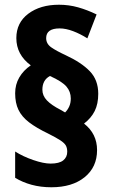

<svg xmlns="http://www.w3.org/2000/svg" viewBox="-20 -782 476 811"><path d="M44 -388Q44 -425 61.5 -455Q79 -485 110 -506Q49 -551 49 -621Q49 -686 99.5 -724Q150 -762 229 -762Q271 -762 310 -751Q349 -740 388 -721L349 -620Q319 -639 288.5 -650.5Q258 -662 232 -662Q175 -662 175 -621Q175 -597 196.5 -582Q218 -567 257 -549Q324 -518 359.5 -481Q395 -444 395 -386Q395 -343 380 -313Q365 -283 335 -260Q390 -217 390 -148Q390 -76 337.5 -33.5Q285 9 197 9Q152 9 113.5 -1.5Q75 -12 44 -31V-142Q77 -121 120.5 -106Q164 -91 194 -91Q230 -91 247 -104.5Q264 -118 264 -141Q264 -157 258 -167.5Q252 -178 234.5 -189.5Q217 -201 183 -218Q133 -242 102.5 -265.5Q72 -289 58 -318Q44 -347 44 -388ZM159 -403Q159 -378 178 -358Q197 -338 236 -318L255 -307Q266 -318 272.5 -332.5Q279 -347 279 -366Q279 -395 260.5 -416.5Q242 -438 191 -461Q159 -444 159 -403Z"/></svg>

Font: Noto Sans Tamil Condensed ExtraBold
Style: Regular
Weight: 800
Width: 3
Designer: Jelle Bosma - Monotype Design Team
Foundry: Monotype Imaging Inc.
Version: Version 2.004; ttfautohint (v1.8.4.7-5d5b)